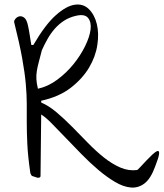

<svg xmlns="http://www.w3.org/2000/svg" viewBox="-20 -794 731 858"><path d="M123 -7.8Q121.1 -8.8 118.2 -14.6Q115.2 -20.5 115.2 -23.4Q104.5 -97.7 102.1 -150.4Q99.6 -203.1 99.6 -246.6Q99.6 -290 99.6 -330.1Q99.6 -370.1 95.2 -419.4Q90.8 -468.8 79.1 -533.7Q67.4 -598.6 43.9 -692.4Q41 -699.2 47.9 -708.5Q54.7 -717.8 65.4 -720.7Q76.2 -723.6 87.9 -715.3Q99.6 -707 105.5 -677.7Q106.4 -672.9 108.9 -660.6Q111.3 -648.4 113.3 -634.8Q115.2 -621.1 117.2 -609.4Q119.1 -597.7 120.1 -592.8H128.9Q182.6 -684.6 229.5 -726.1Q276.4 -767.6 314 -772.9Q351.6 -778.3 377 -753.4Q402.3 -728.5 412.6 -687Q422.9 -645.5 415 -593.3Q407.2 -541 377.9 -491.7Q348.6 -442.4 296.4 -401.9Q244.1 -361.3 164.1 -343.8V-335.9Q198.2 -321.3 232.9 -292Q267.6 -262.7 302.7 -227.1Q337.9 -191.4 373 -155.3Q408.2 -119.1 444.3 -90.3Q480.5 -61.5 517.6 -45.4Q554.7 -29.3 592.8 -34.2Q594.7 -34.2 606.4 -46.9Q618.2 -59.6 632.8 -75.2Q647.5 -90.8 661.6 -104Q675.8 -117.2 684.1 -119.1Q692.4 -121.1 690.9 -106Q689.5 -90.8 672.9 -48.8Q653.3 4.9 625.5 25.9Q597.7 46.9 564.5 43.9Q531.2 41 494.1 19Q457 -2.9 418.9 -35.2Q380.9 -67.4 343.8 -105.5Q306.6 -143.6 272.9 -178.7Q239.3 -213.9 211.4 -242.2Q183.6 -270.5 164.1 -282.2L161.1 -7.8Q161.1 -2 155.8 -0.5Q150.4 1 146.5 0Q141.6 -2 133.3 -4.4Q125 -6.8 123 -7.8ZM149.4 -397.5Q194.3 -407.2 235.4 -437.5Q276.4 -467.8 308.1 -506.8Q339.8 -545.9 360.4 -587.9Q380.9 -629.9 384.8 -662.6Q388.7 -695.3 373.5 -713.9Q358.4 -732.4 320.3 -723.6Q290 -716.8 266.6 -701.7Q243.2 -686.5 225.1 -666Q207 -645.5 192.9 -620.6Q178.7 -595.7 167 -569.3Q159.2 -538.1 153.3 -516.6Q147.5 -495.1 144.5 -476.6Q141.6 -458 142.6 -439.9Q143.6 -421.9 149.4 -397.5Z"/></svg>

Font: Give You Glory
Style: Regular
Weight: 400
Designer: Kimberly Geswein
Foundry: Kimberly Geswein
Version: Version 1.002